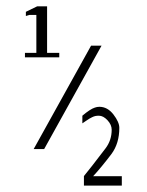

<svg xmlns="http://www.w3.org/2000/svg" viewBox="-20 -702 460 601"><path d="M96.2 -682.1H127.4V-536.6H165.5V-522.5H58.1V-536.6H93.8V-655.3H72.3L61 -651.9V-665ZM297.9 -559.1 118.2 -235.4H85.4L265.1 -559.1ZM361.3 -150.4V-121.1H242.7V-150.9Q262.2 -174.3 310.1 -237.3Q329.6 -262.7 329.6 -295.9Q329.6 -311.5 316.4 -325.7Q303.2 -339.8 289.6 -339.8Q283.7 -339.8 278.8 -338.9Q273.9 -337.9 268.1 -335Q262.2 -332 259.3 -330.3Q256.3 -328.6 248.5 -323.2Q240.7 -317.9 237.8 -315.9V-339.8Q262.7 -360.8 276.9 -365.2Q283.7 -367.7 291 -367.7Q316.4 -367.7 335 -343.8Q353.5 -319.8 353.5 -301.8Q353.5 -253.4 329.1 -220.2Q296.4 -177.2 271.5 -150.4Z"/></svg>

Font: LaylaRuqaa
Style: Regular
Weight: 400
Version: Version 2.0